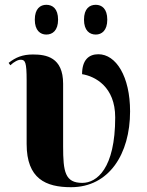

<svg xmlns="http://www.w3.org/2000/svg" viewBox="-20 -770 614 800"><path d="M379 -626C404 -626 427 -643 427 -688C427 -734 404 -750 379 -750C353 -750 330 -734 330 -688C330 -643 353 -626 379 -626ZM173 -626C199 -626 222 -643 222 -688C222 -734 199 -750 173 -750C148 -750 125 -734 125 -688C125 -643 148 -626 173 -626ZM276 10C434 10 522 -128 522 -306C522 -452 463 -544 390 -544C349 -544 322 -519 322 -461C377 -452 460 -408 460 -281C460 -67 383 -8 323 -8C251 -8 243 -54 243 -160V-421C243 -532 172 -543 117 -543C74 -543 45 -531 16 -508L23 -498C39 -513 56 -522 68 -521C85 -520 91 -511 91 -435V-170C91 -25 171 10 276 10Z"/></svg>

Font: Noto Serif Display
Style: Bold
Weight: 700
Designer: Monotype Design Team
Foundry: Monotype Imaging Inc.
Version: Version 2.009